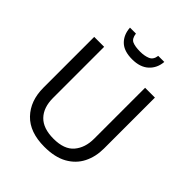

<svg xmlns="http://www.w3.org/2000/svg" viewBox="-249 -1162 1230 1230"><g transform="rotate(45 365.5 -547.0)"><path d="M640 -345Q640 -271 610 -211.5Q580 -152 518.5 -117.5Q457 -83 362 -83Q229 -83 159.5 -155.5Q90 -228 90 -347V-807H180V-344Q180 -257 226.5 -209Q273 -161 367 -161Q464 -161 507.5 -212.5Q551 -264 551 -345V-807H640ZM521 -1011Q516 -951 475.5 -914Q435 -877 363 -877Q289 -877 251.5 -913.5Q214 -950 210 -1011H264Q269 -970 294 -959Q319 -948 365 -948Q404 -948 432.5 -960Q461 -972 466 -1011Z"/></g></svg>

Font: Noto Sans Kannada UI
Style: Regular
Weight: 400
Designer: Jelle Bosma - Monotype Design Team
Foundry: Monotype Imaging Inc.
Version: Version 2.005; ttfautohint (v1.8.4.7-5d5b)